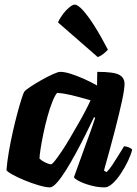

<svg xmlns="http://www.w3.org/2000/svg" viewBox="-20 -811 593 831"><path d="M196 0Q178 0 147.5 -9Q117 -18 85.5 -31Q54 -44 32 -56.5Q10 -69 8 -75Q11 -112 18.5 -155.5Q26 -199 36 -243Q46 -287 56 -324Q66 -361 74 -385.5Q82 -410 85 -414Q90 -421 111 -435Q132 -449 158.5 -464Q185 -479 208 -489.5Q231 -500 241 -500Q260 -500 286.5 -491.5Q313 -483 342.5 -470Q372 -457 400 -441L401 -500Q472 -500 495.5 -487.5Q519 -475 519 -448Q519 -425 508 -374Q497 -323 477.5 -247.5Q458 -172 430 -73L441 -66Q452 -76 465.5 -96Q479 -116 493 -139Q507 -162 517 -178Q526 -178 538 -173Q550 -168 552 -163Q547 -142 534 -114.5Q521 -87 503.5 -60.5Q486 -34 467.5 -17Q449 0 433 0Q404 0 374 -8Q344 -16 323.5 -26.5Q303 -37 300 -44L348 -177Q355 -196 361 -212.5Q367 -229 374.5 -249.5Q382 -270 392 -301L387 -304Q371 -270 350.5 -229Q330 -188 308 -147.5Q286 -107 265 -73.5Q244 -40 226 -20Q208 0 196 0ZM201 -100Q206 -100 218 -115.5Q230 -131 247 -156Q264 -181 282 -212Q300 -243 318 -274Q336 -305 350 -332Q364 -359 372 -377Q319 -392 288 -399.5Q257 -407 227 -409Q217 -397 206 -369Q195 -341 185 -304.5Q175 -268 167.5 -231.5Q160 -195 155.5 -166Q151 -137 151 -124Q161 -115 176.5 -107.5Q192 -100 201 -100ZM403 -564 231 -714Q240 -734 253.5 -751.5Q267 -769 281 -780Q295 -791 303 -791Q317 -791 339.5 -766Q362 -741 389.5 -697.5Q417 -654 447 -596Q441 -589 429 -579Q417 -569 403 -564Z"/></svg>

Font: Texturina 12pt Black
Style: Italic
Weight: 900
Italic angle: -11°
Designer: Guillermo Torres Carreño
Foundry: Omnibus-Type
Version: Version 1.002